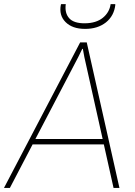

<svg xmlns="http://www.w3.org/2000/svg" viewBox="-42 -918 660 938"><path d="M130.9 -238.8H459.5L370.1 -639.2L362.8 -679.2H359.9L340.3 -639.2ZM465.3 -212.4H117.2L6.3 0H-22.5L349.6 -710.9H381.8L541.5 0H512.7ZM373 -776.9Q311.5 -776.9 278.3 -810.1Q245.1 -843.3 255.4 -895L256.8 -897.9H279.3Q273.4 -854.5 295.9 -829.1Q318.4 -803.7 373 -804.2Q427.7 -804.7 460.4 -831.1Q492.7 -857.4 498.5 -897.9H520.5L521.5 -895Q515.6 -840.8 475.6 -808.6Q434.6 -776.4 373 -776.9Z"/></svg>

Font: Roboto-ThinItalic
Style: Italic
Weight: 250
Italic angle: -12°
Designer: Google
Version: Version 1.100141; 2013; ttfautohint (v0.94.14-c901) -l 8 -r 